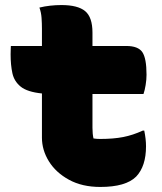

<svg xmlns="http://www.w3.org/2000/svg" viewBox="-20 -729 640 760"><path d="M23 -547H146V-615Q146 -636 144.5 -658Q143 -680 136 -699Q156 -704 178.5 -706.5Q201 -709 223 -709Q288 -709 317 -685Q346 -661 346 -600V-547H480Q527 -547 543.5 -522.5Q560 -498 560 -433Q560 -414 556.5 -392.5Q553 -371 548 -357H346V-223Q346 -211 347 -200.5Q348 -190 350 -181Q356 -180 362.5 -179.5Q369 -179 376 -179Q429 -179 467.5 -186.5Q506 -194 545 -212H551Q558 -178 558 -150Q558 -71 519 -30Q478 11 377 11Q305 11 253 -17.5Q201 -46 173.5 -90.5Q146 -135 146 -184V-359Q88 -365 62 -386Q36 -407 29 -439.5Q22 -472 22 -514Q22 -528 22.5 -535Q23 -542 23 -547Z"/></svg>

Font: Recursive Mn Csl St Blk
Style: Regular
Weight: 900
Monospace: yes
Version: Version 1.079;hotconv 1.0.112;makeotfexe 2.5.65598; ttfautoh